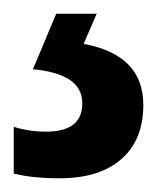

<svg xmlns="http://www.w3.org/2000/svg" viewBox="-27 -20 229 280"><path d="M182 133Q182 184 150 212Q118 240 60 240Q20 240 -7 233V165Q16 172 40 172Q93 172 93 131Q93 108 74 96Q55 84 21 81L55 0H114L95 44Q182 60 182 133Z"/></svg>

Font: Noto Sans Ethiopic ExtraCondensed SemiBold
Style: Regular
Weight: 600
Width: 2
Designer: Monotype Design Team
Foundry: Monotype Imaging Inc.
Version: Version 2.102; ttfautohint (v1.8.4.7-5d5b)